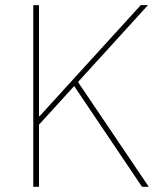

<svg xmlns="http://www.w3.org/2000/svg" viewBox="-20 -718 612 738"><path d="M107.9 0V-698.2H129.9V-271H131.8L521 -698.2H548.8L279.8 -402.8L551.8 0H525.9L265.1 -387.2L129.9 -238.8V0Z"/></svg>

Font: Anuphan Thin
Style: Regular
Weight: 250
Designer: Mike Abbink, Paul van der Laan, Pieter van Rosmalen, Mint Tantisuwanna
Foundry: Bold Monday; Cadson Demak
Version: Version 3.002;hotconv 1.0.109;makeotfexe 2.5.65596